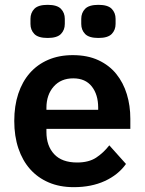

<svg xmlns="http://www.w3.org/2000/svg" viewBox="-20 -762 598 794"><path d="M285 12Q227 12 181.5 -7.5Q136 -27 104.5 -62.5Q73 -98 56 -148.5Q39 -199 39 -262Q39 -324 55.5 -374Q72 -424 103 -459.5Q134 -495 179 -514.5Q224 -534 281 -534Q342 -534 387 -513Q432 -492 461 -456Q490 -420 504.5 -372.5Q519 -325 519 -271V-229H172V-216Q172 -159 204 -124.5Q236 -90 299 -90Q347 -90 377.5 -110Q408 -130 432 -161L501 -84Q469 -39 413.5 -13.5Q358 12 285 12ZM283 -438Q232 -438 202 -404Q172 -370 172 -316V-308H386V-317Q386 -371 359.5 -404.5Q333 -438 283 -438ZM177 -605Q138 -605 122 -621.5Q106 -638 106 -663V-684Q106 -709 122 -725.5Q138 -742 177 -742Q216 -742 232 -725.5Q248 -709 248 -684V-663Q248 -638 232 -621.5Q216 -605 177 -605ZM387 -605Q348 -605 332 -621.5Q316 -638 316 -663V-684Q316 -709 332 -725.5Q348 -742 387 -742Q426 -742 442 -725.5Q458 -709 458 -684V-663Q458 -638 442 -621.5Q426 -605 387 -605Z"/></svg>

Font: IBMPlexSans-SemiBold
Style: Regular
Weight: 600
Designer: Mike Abbink, Paul van der Laan, Pieter van Rosmalen
Foundry: Bold Monday
Version: Version 3.1